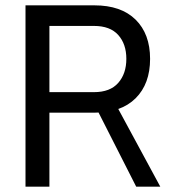

<svg xmlns="http://www.w3.org/2000/svg" viewBox="-20 -702 635 722"><path d="M406 -326.9H326.2L492.2 0H582.8ZM165.8 0V-278.3H335.2Q435.5 -278.3 490 -332.5Q544.4 -386.7 544.4 -480.6Q544.4 -574.5 489.9 -628.2Q435.3 -681.9 335.2 -681.9H75.9V0ZM165.8 -604.5H333.3Q394.2 -604.5 424.6 -570.4Q455.1 -536.4 455.1 -480.7Q455.1 -425 424.6 -390.3Q394.2 -355.5 333.3 -355.5H165.8Z"/></svg>

Font: Estedad-FD-VF Thin
Style: Regular
Weight: 100
Designer: Amin Abedi
Version: Version 5.0